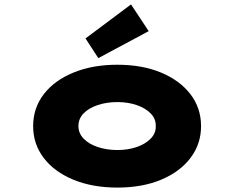

<svg xmlns="http://www.w3.org/2000/svg" viewBox="-20 -839 1060 869"><path d="M511 10Q399 10 312.5 -25.5Q226 -61 178 -124Q130 -187 130 -268Q130 -350 178 -412.5Q226 -475 312.5 -510.5Q399 -546 511 -546Q624 -546 709 -510.5Q794 -475 842 -412.5Q890 -350 890 -268Q890 -187 842 -124Q794 -61 709 -25.5Q624 10 511 10ZM511 -160Q559 -160 598.5 -173.5Q638 -187 662 -211.5Q686 -236 685 -268Q686 -301 662 -325.5Q638 -350 598.5 -363.5Q559 -377 511 -377Q463 -377 422.5 -363.5Q382 -350 358.5 -326Q335 -302 335 -268Q335 -236 358.5 -211.5Q382 -187 422.5 -173.5Q463 -160 511 -160ZM425 -576 367 -665 573 -819 653 -698Z"/></svg>

Font: Lexend Zetta Black
Style: Regular
Weight: 900
Designer: Bonnie Shaver-Troup, Thomas Jockin
Foundry: Lexend
Version: Version 1.007